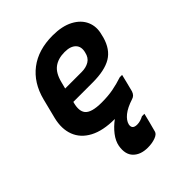

<svg xmlns="http://www.w3.org/2000/svg" viewBox="-223 -673 1047 1047"><g transform="rotate(-45 300.0 -150.0)"><path d="M196 131Q202 99 226 68Q250 37 284 12H283Q193 12 136.5 -18Q80 -48 59.5 -101.5Q39 -155 56 -224L85 -339Q111 -440 183 -495Q255 -550 366 -550Q439 -550 487 -524.5Q535 -499 553.5 -456.5Q572 -414 558 -364L554 -347Q534 -275 483 -244.5Q432 -214 339 -214H190L188 -207Q175 -156 195 -131Q218 -102 297 -102Q347 -102 386 -109.5Q425 -117 464 -130H482Q476 -106 470 -81Q464 -56 457 -30Q457 -29 456 -27Q448 -4 427 2Q377 18 350 40Q323 62 317 86Q310 120 349 120Q373 120 399 106H418Q416 115 413 126.5Q410 138 405 158.5Q400 179 390 215Q386 231 360 240.5Q334 250 301 250Q246 250 216 219.5Q186 189 196 131ZM348 -440Q298 -440 266 -416Q234 -392 220 -336L210 -297H337Q371 -297 395 -311.5Q419 -326 426 -359Q436 -397 414 -419Q404 -429 388 -434.5Q372 -440 348 -440Z"/></g></svg>

Font: Recursive Mn Lnr St
Style: Bold Italic
Weight: 700
Italic angle: -15°
Monospace: yes
Version: Version 1.079;hotconv 1.0.112;makeotfexe 2.5.65598; ttfautoh